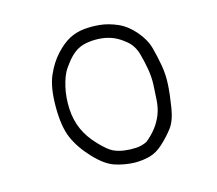

<svg xmlns="http://www.w3.org/2000/svg" viewBox="-112 -924 1223 1084"><g transform="rotate(-15 500.0 -382.0)"><path d="M548 20Q487 18 432.5 0Q378 -18 316.5 -83.5Q255 -149 226 -216.5Q197 -284 197 -398.5Q197 -513 226 -579.5Q255 -646 297 -691Q339 -736 378 -756.5Q417 -777 462.5 -782Q508 -787 557 -782Q606 -777 658 -754.5Q710 -732 753.5 -681.5Q797 -631 811.5 -577.5Q826 -524 835.5 -469Q845 -414 841.5 -356Q838 -298 826 -224.5Q814 -151 784.5 -112.5Q755 -74 716 -38Q677 -2 636 9Q595 20 548 20ZM640 -76Q673 -102 698.5 -134.5Q724 -167 739 -205Q754 -243 757 -289Q760 -335 762 -377Q764 -419 756.5 -466Q749 -513 734.5 -564Q720 -615 683.5 -645.5Q647 -676 614 -689.5Q581 -703 544.5 -706.5Q508 -710 473 -705.5Q438 -701 413 -688.5Q388 -676 365.5 -653.5Q343 -631 318.5 -595.5Q294 -560 279.5 -497.5Q265 -435 268.5 -368.5Q272 -302 296.5 -247Q321 -192 369 -142Q417 -92 445.5 -79Q474 -66 508 -61.5Q542 -57 576 -59Q610 -61 640 -76Z"/></g></svg>

Font: Kosefont JP
Style: Regular
Weight: 400
Designer: Nozomi Seto 瀬戸のぞみ
Version: Version 3.00;June 19, 2020